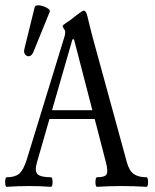

<svg xmlns="http://www.w3.org/2000/svg" viewBox="-22 -719 599 742"><path d="M4 3Q0 3 -1.5 -6Q-3 -15 -1.5 -24.5Q0 -34 4 -34Q36 -34 52 -47.5Q68 -61 81 -101L228 -580Q229 -585 229.5 -588.5Q230 -592 230 -596Q230 -602 225 -608Q220 -614 220 -618Q220 -622 234 -631Q241 -635 252.5 -643.5Q264 -652 272 -659Q297 -678 301 -678Q311 -678 316 -655Q321 -633 326.5 -612Q332 -591 336 -575L468 -93Q477 -59 495 -46.5Q513 -34 544 -34Q548 -34 549.5 -24.5Q551 -15 549.5 -6Q548 3 544 3Q496 0 448 0Q400 0 353 3Q349 3 347.5 -6Q346 -15 347.5 -24.5Q349 -34 353 -34Q385 -34 390.5 -46.5Q396 -59 387 -93L344 -259H169L121 -92Q111 -58 123 -46Q135 -34 175 -34Q179 -34 180.5 -24.5Q182 -15 180.5 -6Q179 3 175 3Q133 0 90 0Q48 0 4 3ZM179 -293H335L264 -567H258ZM107 -518Q101 -504 91.5 -502Q82 -500 75.5 -508Q69 -516 72 -529L112 -691Q114 -698 123.5 -698.5Q133 -699 145 -695Q157 -691 165 -685Q173 -679 170 -673Z"/></svg>

Font: Junicode Two Beta Condensed
Style: Regular
Weight: 400
Width: 3
Designer: Peter S. Baker
Foundry: Briery Creek Software
Version: Version 1.053; ttfautohint (v1.8.4)